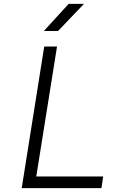

<svg xmlns="http://www.w3.org/2000/svg" viewBox="-20 -970 640 990"><path d="M206 -810H279L413 -950H334ZM92 0H503L512 -60H167L274 -730H208Z"/></svg>

Font: JetBrains Mono ExtraLight
Style: Italic
Weight: 240
Italic angle: -9°
Monospace: yes
Designer: Philipp Nurullin, Konstantin Bulenkov
Foundry: JetBrains
Version: Version 2.305